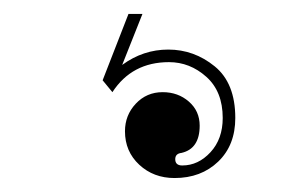

<svg xmlns="http://www.w3.org/2000/svg" viewBox="-20 -20 415 275"><path d="M184 0 155 73Q185 51 221 51Q258 51 287.5 75Q317 99 317 149Q317 188 292.5 211.5Q268 235 230 235Q200 235 179.5 216Q159 197 159 168Q159 145 174.5 128.5Q190 112 213 112Q235 112 250.5 125.5Q266 139 266 160Q266 193 240 199Q231 200 231 208Q231 217 241 217Q264 217 281.5 198Q299 179 299 149Q299 111 275.5 90Q252 69 222 69Q169 69 141 112L127 95L164 0Z"/></svg>

Font: Elsie Swash Caps
Style: Regular
Weight: 400
Designer: Alejandro Inler
Foundry: Alejandro Inler
Version: 1.001